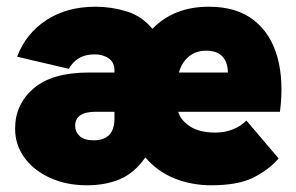

<svg xmlns="http://www.w3.org/2000/svg" viewBox="-20 -541 882 572"><path d="M239 11Q178 11 129.5 -11Q81 -33 53 -71Q25 -109 25 -158Q25 -230 80 -277.5Q135 -325 246 -325H321V-331Q321 -355 304 -367Q287 -379 262 -379Q234 -379 215 -367.5Q196 -356 185 -336L31 -372Q57 -441 118 -481Q179 -521 265 -521Q312 -521 357.5 -507Q403 -493 434 -455Q498 -521 602 -521Q685 -521 736 -481Q787 -441 806.5 -370.5Q826 -300 814 -208H511Q518 -183 546 -164.5Q574 -146 622 -146Q649 -146 673.5 -155.5Q698 -165 714 -182L810 -69Q782 -36 736 -12.5Q690 11 609 11Q552 11 501 -9Q450 -29 413 -72Q381 -26 338 -7.5Q295 11 239 11ZM594 -390Q564 -390 543 -373Q522 -356 513 -325H659Q657 -390 594 -390ZM259 -123Q321 -123 321 -188V-208H265Q204 -208 204 -166Q204 -148 217.5 -135.5Q231 -123 259 -123Z"/></svg>

Font: Livvic Black
Style: Regular
Weight: 900
Designer: Jacques Le Bailly, Baron von Fonthausen
Version: Version 1.001; ttfautohint (v1.8.2)